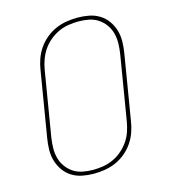

<svg xmlns="http://www.w3.org/2000/svg" viewBox="-111 -832 823 930"><g transform="rotate(-15 300.0 -367.5)"><path d="M246 8Q216 8 188 2.5Q160 -3 136.5 -17.5Q113 -32 97 -54.5Q81 -77 73 -103.5Q65 -130 65.5 -159.5Q66 -189 71 -218L125 -544Q129 -571 138.5 -598Q148 -625 164.5 -649Q181 -673 204 -692Q227 -711 253.5 -722.5Q280 -734 308 -738.5Q336 -743 363 -743Q393 -743 421 -737.5Q449 -732 472.5 -717.5Q496 -703 512 -680.5Q528 -658 536 -631.5Q544 -605 543.5 -575.5Q543 -546 538 -517L484 -191Q480 -164 470.5 -137Q461 -110 444.5 -86Q428 -62 405 -43Q382 -24 355.5 -12.5Q329 -1 301 3.5Q273 8 246 8ZM247 -11Q271 -11 296.5 -15Q322 -19 346.5 -30Q371 -41 391.5 -58.5Q412 -76 427.5 -98Q443 -120 451.5 -145Q460 -170 464 -194L518 -520Q522 -546 522.5 -572.5Q523 -599 516.5 -623Q510 -647 495.5 -667Q481 -687 460.5 -700.5Q440 -714 415 -719Q390 -724 363 -724Q339 -724 313 -720Q287 -716 263 -705Q239 -694 218 -676.5Q197 -659 182 -637Q167 -615 158 -590Q149 -565 145 -541L91 -215Q87 -189 86.5 -162.5Q86 -136 92.5 -112Q99 -88 113.5 -68Q128 -48 148.5 -34.5Q169 -21 194.5 -16Q220 -11 247 -11Z"/></g></svg>

Font: Iosevka Thin Extended Oblique
Style: Regular
Weight: 100
Width: 7
Italic angle: -9°
Monospace: yes
Designer: Belleve Invis
Foundry: Belleve Invis
Version: Version 32.5.0; ttfautohint (v1.8.4)